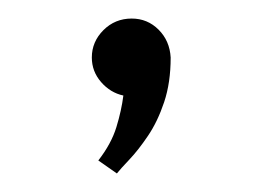

<svg xmlns="http://www.w3.org/2000/svg" viewBox="-20 -94 281 207"><path d="M86 79 106 93Q110 88 119.5 78Q129 68 139.5 52.5Q150 37 157 16Q164 -5 164 -32Q163 -50 151 -62Q139 -74 122 -74Q104 -74 91.5 -61.5Q79 -49 79 -32Q79 -17 89 -5.5Q99 6 113 9Q111 25 105.5 43Q100 61 86 79Z"/></svg>

Font: Advent Pro Medium
Style: Regular
Weight: 500
Designer: VivaRado, Andreas Kalpakidis
Foundry: VivaRado, Andreas Kalpakidis
Version: Version 3.000